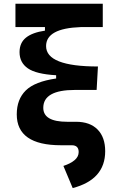

<svg xmlns="http://www.w3.org/2000/svg" viewBox="-20 -752 626 1007"><path d="M299.8 9.8Q67.9 9.8 67.9 -152.3Q67.9 -231 115.2 -277.6Q162.6 -324.2 274.4 -340.3V-357.4Q169.4 -363.3 126 -393.6Q82.5 -423.8 82.5 -478.5Q82.5 -527.3 116 -554.4Q149.4 -581.5 215.8 -591.3V-609.9H61V-732.4H519V-609.9H403.3Q221.7 -603.5 221.7 -510.3Q221.7 -403.3 493.7 -403.3L486.8 -280.3H373.5Q207 -280.3 207 -186.5Q207 -113.3 332.5 -113.3H378.9Q451.7 -113.3 491.7 -72.8Q531.7 -32.2 531.7 41Q531.7 189.9 361.3 234.4L312.5 118.2Q350.1 106 371.3 87.9Q392.6 69.8 392.6 45.4Q392.6 9.8 356.4 9.8Z"/></svg>

Font: Caskaydia Cove
Style: Bold
Weight: 700
Monospace: yes
Designer: Aaron Bell
Foundry: Saja Typeworks
Version: Version 4.300; ttfautohint (v1.8.3)